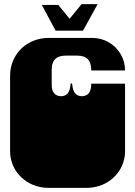

<svg xmlns="http://www.w3.org/2000/svg" viewBox="-20 -906 656 932"><path d="M33 -135Q32 -140 31 -145.5Q30 -151 29.5 -157.5Q29 -164 29 -170V-171Q29 -184 29 -190Q29 -196 29 -209V-260Q29 -269 29 -273.5Q29 -278 29 -282.5Q29 -287 29 -296V-297Q29 -310 29 -316Q29 -322 29 -334V-536Q29 -589 53.5 -631.5Q78 -674 121.5 -698Q165 -722 218 -722H426Q471 -722 507.5 -701Q544 -680 565.5 -643.5Q587 -607 587 -564H423Q423 -601 406.5 -618.5Q390 -636 355 -636H299Q231 -636 231 -569V-492Q231 -467 243 -453Q255 -439 277 -439Q296 -439 308 -452Q320 -465 323 -501H330Q333 -465 345.5 -452Q358 -439 377 -439Q423 -439 423 -500H587V-334Q587 -321 587 -315Q587 -309 587 -297V-296Q587 -287 587 -282.5Q587 -278 587 -273.5Q587 -269 587 -260V-209Q587 -196 587 -190Q587 -184 587 -172V-171Q587 -164 586.5 -157.5Q586 -151 585 -145.5Q584 -140 583 -135Q569 -72 518 -33Q467 6 398 6H218Q149 6 98 -33Q47 -72 33 -135ZM183 -882H263L318 -815L376 -886H454L383 -757H250Z"/></svg>

Font: Danfo
Style: Regular
Weight: 400
Version: Version 1.000;Glyphs 3.2 (3236)